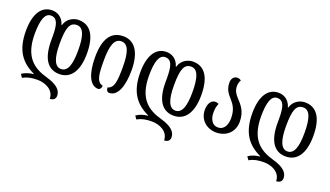

<svg xmlns="http://www.w3.org/2000/svg" viewBox="-72 -1063 3144 1829"><g transform="rotate(20 1500.0 -148.0)"><path d="M481 0C592 0 663 -90 663 -273C663 -454 600 -548 481 -548C436 -548 367 -523 345 -446H342C319 -524 261 -548 212 -548C109 -548 42 -459 42 -279C42 -79 122 19 253 80V84C217 86 171 99 138 123L160 155C202 131 248 122 307 122C388 122 477 164 477 252C512 252 534 234 534 201C534 144 486 100 383 71C244 32 131 -42 131 -279C131 -421 157 -497 217 -497C281 -497 300 -441 300 -318V-273C300 -90 365 0 481 0ZM481 -497C548 -497 574 -418 574 -273C574 -129 547 -51 480 -51C415 -51 386 -129 386 -273C386 -436 410 -497 481 -497Z M878 6C893 6 908 -12 909 -37C842 -51 836 -130 836 -269C836 -420 863 -496 932 -496C1002 -496 1028 -420 1028 -269C1028 -133 1021 -53 957 -38C957 -13 969 6 988 6C1073 6 1117 -103 1117 -269C1117 -458 1045 -548 934 -548C812 -548 747 -458 747 -269C747 -103 792 6 878 6Z M1640 0C1751 0 1822 -90 1822 -273C1822 -454 1759 -548 1640 -548C1595 -548 1526 -523 1504 -446H1501C1478 -524 1420 -548 1371 -548C1268 -548 1201 -459 1201 -279C1201 -79 1281 19 1412 80V84C1376 86 1330 99 1297 123L1319 155C1361 131 1407 122 1466 122C1547 122 1636 164 1636 252C1671 252 1693 234 1693 201C1693 144 1645 100 1542 71C1403 32 1290 -42 1290 -279C1290 -421 1316 -497 1376 -497C1440 -497 1459 -441 1459 -318V-273C1459 -90 1524 0 1640 0ZM1640 -497C1707 -497 1733 -418 1733 -273C1733 -129 1706 -51 1639 -51C1574 -51 1545 -129 1545 -273C1545 -436 1569 -497 1640 -497Z M2074 12C2174 12 2253 -53 2253 -161C2253 -269 2202 -319 2161 -364C2134 -394 2111 -423 2111 -472C2111 -495 2118 -520 2128 -533C2119 -542 2108 -548 2089 -548C2054 -548 2032 -517 2032 -481C2032 -411 2062 -376 2093 -340C2128 -300 2164 -258 2164 -165C2164 -88 2131 -39 2074 -39C2019 -39 1987 -90 1987 -158C1987 -198 1993 -225 2005 -252C1992 -258 1983 -261 1972 -261C1927 -261 1901 -216 1901 -155C1901 -56 1978 12 2074 12Z M2776 0C2887 0 2958 -90 2958 -273C2958 -454 2895 -548 2776 -548C2731 -548 2662 -523 2640 -446H2637C2614 -524 2556 -548 2507 -548C2404 -548 2337 -459 2337 -279C2337 -79 2417 19 2548 80V84C2512 86 2466 99 2433 123L2455 155C2497 131 2543 122 2602 122C2683 122 2772 164 2772 252C2807 252 2829 234 2829 201C2829 144 2781 100 2678 71C2539 32 2426 -42 2426 -279C2426 -421 2452 -497 2512 -497C2576 -497 2595 -441 2595 -318V-273C2595 -90 2660 0 2776 0ZM2776 -497C2843 -497 2869 -418 2869 -273C2869 -129 2842 -51 2775 -51C2710 -51 2681 -129 2681 -273C2681 -436 2705 -497 2776 -497Z"/></g></svg>

Font: Noto Serif Georgian ExtraCondensed
Style: Regular
Weight: 400
Width: 2
Designer: Monotype Design Team, Akaki Razmadze
Foundry: Google LLC
Version: Version 2.003